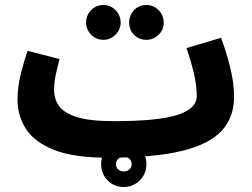

<svg xmlns="http://www.w3.org/2000/svg" viewBox="-20 -609 1006 767"><path d="M410 21Q275 21 196.5 -10Q118 -41 84 -93.5Q50 -146 50 -211Q50 -262 63.5 -315Q77 -368 90 -406L218 -373Q210 -344 203 -312Q196 -280 196 -250Q196 -214 215.5 -186Q235 -158 286.5 -141.5Q338 -125 436 -125Q609 -125 687.5 -149.5Q766 -174 766 -226Q766 -267 754.5 -316Q743 -365 725 -417L863 -458Q883 -406 899 -342Q915 -278 915 -222Q915 -140 865 -86Q815 -32 704 -5.5Q593 21 410 21ZM393 -450Q364 -450 344 -470.5Q324 -491 324 -519Q324 -548 344 -568.5Q364 -589 393 -589Q421 -589 441.5 -568.5Q462 -548 462 -519Q462 -491 441.5 -470.5Q421 -450 393 -450ZM565 -450Q535 -450 515.5 -470Q496 -490 496 -519Q496 -548 515.5 -568.5Q535 -589 565 -589Q593 -589 613.5 -568.5Q634 -548 634 -519Q634 -490 613.5 -470Q593 -450 565 -450ZM474 138Q436 138 410 111.5Q384 85 384 47Q384 9 410 -17.5Q436 -44 474 -44Q512 -44 538.5 -17.5Q565 9 565 47Q565 85 538.5 111.5Q512 138 474 138ZM474 76Q487 76 496.5 68Q506 60 506 47Q506 33 496.5 25Q487 17 474 17Q462 17 452.5 25.5Q443 34 443 47Q443 60 452.5 68Q462 76 474 76Z"/></svg>

Font: Noto Sans Arabic Cond ExtBd
Style: Regular
Weight: 800
Width: 3
Designer: Monotype Design Team, Nadine Chahine, Nizar Qandah and Khaled Hosny
Foundry: Monotype Imaging Inc.
Version: Version 2.012; ttfautohint (v1.8.4.7-5d5b)